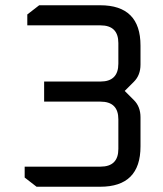

<svg xmlns="http://www.w3.org/2000/svg" viewBox="-20 -710 618 730"><path d="M73.8 -35V-76.4H362Q430 -76.4 430 -143.8V-256.3Q430 -323.6 362 -323.6H147.8V-400H362Q430 -400 430 -468.1V-546.2Q430 -613.6 362 -613.6H83.8V-655L129 -690H361Q514.2 -690 514.2 -536.8V-464.3Q514.2 -424.3 489.2 -399.3L454.2 -364.3L489.2 -329.3Q514.2 -304.3 514.2 -264.3V-153.2Q514.2 0 361 0H119Z"/></svg>

Font: Oxanium ExtraLight
Style: Regular
Weight: 200
Designer: Severin Meyer
Version: Version 2.000